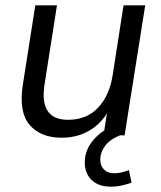

<svg xmlns="http://www.w3.org/2000/svg" viewBox="-20 -506 601 718"><path d="M210 9Q131 9 90 -40Q49 -89 66 -193L112 -486H193L147 -193Q125 -58 234 -58Q304 -58 346.5 -103Q389 -148 401 -223L442 -486H523L446 0H367L380 -82Q353 -39 309.5 -15Q266 9 210 9ZM394 192Q348 192 322.5 167Q297 142 297 102Q297 56 327.5 19.5Q358 -17 404 -36L429 0Q391 15 373 39.5Q355 64 355 91Q355 114 369 128Q383 142 408 142Q432 142 462 130L472 177Q456 183 436 187.5Q416 192 394 192Z"/></svg>

Font: Nunito Sans
Style: Italic
Weight: 400
Italic angle: -9°
Designer: Vernon Adams
Foundry: Vernon Adams
Version: Version 3.006; ttfautohint (v1.8.3)